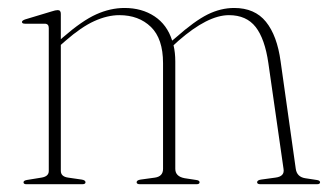

<svg xmlns="http://www.w3.org/2000/svg" viewBox="-20 -474 849 494"><path d="M136.5 -438.5V-373L141.5 -377.5Q191.5 -421 227.8 -437.2Q264 -453.5 300.5 -453.5Q345 -453.5 377.5 -432Q410 -410.5 423 -369.5L432.5 -377.5Q480.5 -420 514.2 -436.8Q548 -453.5 582.5 -453.5Q635.5 -453.5 664.2 -418Q693 -382.5 702 -316L741 -39.5Q744 -19 765 -15.5L794.5 -11Q803.5 -10 803.5 -5Q803.5 0 795.5 0H650.5Q641.5 0 641.5 -5Q641.5 -10.5 652 -12L688.5 -17Q713 -20 709.5 -39.5L670.5 -311.5Q661.5 -374 637.8 -404.5Q614 -435 569 -435Q514.5 -435 439 -369L426.5 -357.5Q431 -338.5 431 -316V-39.5Q431 -20 455 -15.5L484.5 -11Q493.5 -10 493.5 -5Q493.5 0 485.5 0H340.5Q331.5 0 331.5 -5Q331.5 -10.5 342 -12L378.5 -17Q399.5 -20 399.5 -39.5V-311.5Q399.5 -374.5 368.2 -404.8Q337 -435 287 -435Q256.5 -435 222.8 -419.8Q189 -404.5 148.5 -369L136.5 -358.5V-34.5Q136.5 -19.5 155.5 -17L190 -12Q200 -10.5 200 -5Q200 0 191.5 0H48Q40.5 0 40.5 -5Q40.5 -9.5 49.5 -11L86.5 -17Q105.5 -20 105.5 -34V-402Q105.5 -413 95 -413H44.5Q36.5 -413 36.5 -417.5Q36.5 -421 44.5 -424L112.5 -444.5Q123 -448 128.5 -448Q136.5 -448 136.5 -438.5Z"/></svg>

Font: Fraunces 72pt Thin
Style: Regular
Weight: 100
Version: Version 1.000;[b76b70a41]